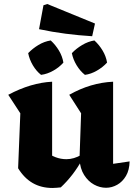

<svg xmlns="http://www.w3.org/2000/svg" viewBox="-20 -923 664 954"><path d="M542 -109 624 -121Q623 -78 606 -49Q589 -20 562.5 -5Q536 10 507 10Q476 10 447 -6Q418 -22 398 -53.5Q378 -85 375 -132L383 -360L324 -452Q430 -512 542 -517ZM282 8Q271 9 261 10Q251 11 241 11Q185 11 142.5 -13.5Q100 -38 70 -87L205 -172Q254 -132 310 -132Q347 -132 385 -154L390 -133Q367 -91 340 -56Q313 -21 282 8ZM70 -87 81 -360 21 -452Q134 -512 239 -517V-100ZM438 -743Q372 -747 306 -755.5Q240 -764 174 -778L196 -897L215 -903L452 -806ZM184 -551Q160 -570 143 -599Q126 -628 120 -659Q142 -682 171 -699.5Q200 -717 232 -722Q256 -700 273 -671.5Q290 -643 295 -612Q275 -589 245 -572Q215 -555 184 -551ZM402 -551Q378 -570 360.5 -599Q343 -628 337 -659Q359 -682 388.5 -699.5Q418 -717 449 -722Q473 -700 490 -671.5Q507 -643 512 -612Q491 -589 461.5 -572Q432 -555 402 -551Z"/></svg>

Font: Piazzolla Thin Black
Style: Regular
Weight: 900
Version: Version 2.005